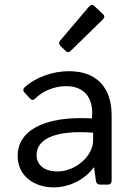

<svg xmlns="http://www.w3.org/2000/svg" viewBox="-20 -771 556 802"><path d="M410.2 -711.9 375 -745.1C367.2 -752.9 359.4 -752 352.5 -744.1L231.4 -601.6C225.6 -594.7 225.6 -585.9 232.4 -579.1L253.9 -558.6C260.7 -551.8 267.6 -550.8 275.4 -558.6L410.2 -690.4C418 -698.2 417 -705.1 410.2 -711.9ZM268.6 -473.6C196.3 -473.6 125 -446.3 81.1 -404.3C75.2 -398.4 76.2 -390.6 83 -383.8L105.5 -359.4C112.3 -351.6 120.1 -352.5 127 -359.4C158.2 -390.6 207 -411.1 255.9 -411.1C334 -411.1 366.2 -361.3 365.2 -295.9L364.3 -276.4C154.3 -288.1 53.7 -219.7 53.7 -120.1C53.7 -34.2 125 11.7 204.1 11.7C269.5 11.7 334 -20.5 371.1 -71.3H373L380.9 -14.6C381.8 -5.9 387.7 0 397.5 0H430.7C440.4 0 446.3 -5.9 446.3 -15.6V-289.1C446.3 -404.3 384.8 -473.6 268.6 -473.6ZM218.8 -54.7C177.7 -54.7 132.8 -73.2 132.8 -124C132.8 -183.6 197.3 -229.5 369.1 -216.8V-185.5C369.1 -118.2 294.9 -54.7 218.8 -54.7Z"/></svg>

Font: Ed Sans Neue
Style: Regular
Weight: 400
Designer: Stephen Hutchings
Version: Version 1.004;PS 001.004;hotconv 1.0.88;makeotf.lib2.5.64775